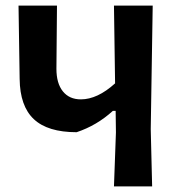

<svg xmlns="http://www.w3.org/2000/svg" viewBox="-20 -664 648 684"><path d="M524 -644 517 -204 522 0H386L393 -192L392 -269H382Q325 -217 253 -193Q150 -193 100.5 -239.5Q51 -286 50 -383L46 -644H183L181 -419Q181 -367 204 -338.5Q227 -310 268 -310Q327 -310 390 -367L386 -644Z"/></svg>

Font: Alegreya Sans
Style: Bold
Weight: 700
Designer: Juan Pablo del Peral
Foundry: Huerta Tipografica
Version: Version 2.007